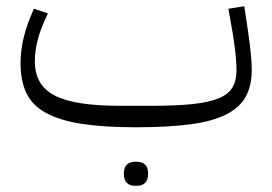

<svg xmlns="http://www.w3.org/2000/svg" viewBox="-20 -397 874 617"><path d="M417 12Q313 12 242.5 1Q172 -10 128 -34Q84 -58 65 -97.5Q46 -137 46 -194Q46 -236 56.5 -278Q67 -320 89 -369L134 -354Q112 -309 102 -272Q92 -235 92 -200Q92 -162 107.5 -134.5Q123 -107 156 -90Q189 -73 241 -65Q293 -57 366 -57H467Q546 -57 598.5 -62.5Q651 -68 682.5 -81Q714 -94 727 -116Q740 -138 740 -171Q740 -188 738 -213.5Q736 -239 728 -289L714 -369L765 -377L777 -297Q784 -247 786.5 -219.5Q789 -192 789 -172Q789 -121 769.5 -86Q750 -51 706.5 -29Q663 -7 591.5 2.5Q520 12 417 12ZM413 200Q397 200 387.5 190.5Q378 181 378 161Q378 141 387.5 132Q397 123 413 123H421Q437 123 446.5 132Q456 141 456 161Q456 181 446.5 190.5Q437 200 421 200Z"/></svg>

Font: IBM Plex Sans Arabic Light
Style: Regular
Weight: 300
Designer: Mike Abbink, Paul van der Laan, Pieter van Rosmalen, Wael Morcos, Khajak Apelian
Foundry: Bold Monday
Version: Version 1.2